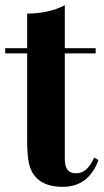

<svg xmlns="http://www.w3.org/2000/svg" viewBox="-21 -701 397 735"><path d="M345.2 -516.6V-496.6H227.1V-93.3Q227.1 -63.5 237.8 -50.5Q248.5 -37.6 271 -37.6Q313 -37.6 339.4 -97.7L356 -88.4Q318.4 14.2 219.2 14.2Q152.8 14.2 119.1 -19.5Q98.1 -40.5 90.6 -72.5Q83 -104.5 83 -159.2V-496.6H-1V-516.6H83V-648.9Q168.9 -649.9 227.1 -681.2V-516.6Z"/></svg>

Font: TypoPRO Playfair Display
Style: Bold
Weight: 700
Designer: Claus Eggers Sørensen
Foundry: Claus Eggers Sørensen
Version: Version 1.004;PS 001.004;hotconv 1.0.70;makeotf.lib2.5.58329